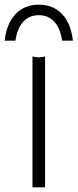

<svg xmlns="http://www.w3.org/2000/svg" viewBox="-59 -802 332 822"><path d="M253 -628H207Q199 -681 173.5 -709Q148 -737 107 -737Q66 -737 40.5 -709Q15 -681 7 -628H-39Q-31 -701 7.5 -741.5Q46 -782 107 -782Q169 -782 207 -741.5Q245 -701 253 -628ZM80 -560 107 -556 134 -560V0H80Z"/></svg>

Font: Unbounded ExtraLight
Style: Regular
Weight: 250
Designer: Luke Prowse, Jean-Baptiste Morizot, Fátima Lázaro, Florian Runge
Foundry: NaN
Version: Version 1.701;gftools[0.9.28.dev5+ged2979d]